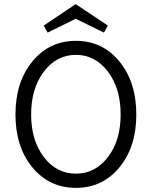

<svg xmlns="http://www.w3.org/2000/svg" viewBox="-20 -895 736 931"><path d="M211 -737 192 -771 347 -875 503 -771 484 -737 347 -804ZM641 -339Q641 -183 559 -83.5Q477 16 348 16Q219 16 137 -83.5Q55 -183 55 -340Q55 -497 137 -597Q219 -697 348 -697Q477 -697 559 -597Q641 -497 641 -339ZM192.5 -133.5Q254 -53 348 -53Q442 -53 503.5 -133.5Q565 -214 565 -340Q565 -466 503.5 -547.5Q442 -629 348 -629Q254 -629 192.5 -547.5Q131 -466 131 -340Q131 -214 192.5 -133.5Z"/></svg>

Font: Didact Gothic
Style: Regular
Weight: 400
Designer: Daniel Johnson
Foundry: Daniel Johnson
Version: Version 2.101;PS 002.101;hotconv 1.0.88;makeotf.lib2.5.64775